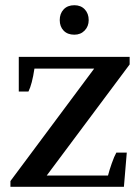

<svg xmlns="http://www.w3.org/2000/svg" viewBox="-20 -716 537 736"><path d="M209 -639Q209 -664 224 -680Q239 -696 265 -696Q290 -696 305 -680Q320 -664 320 -639Q320 -615 304.5 -599Q289 -583 265 -583Q239 -583 224 -598.5Q209 -614 209 -639ZM20 -22 341 -453H112Q103 -393 89 -365H52V-498H477V-469L159 -43H394Q399 -63 408.5 -90Q418 -117 426 -131H466L455 0H20Z"/></svg>

Font: Trirong SemiBold
Style: Regular
Weight: 600
Designer: Katatrad Team
Foundry: CadsonDemak
Version: Version 1.001